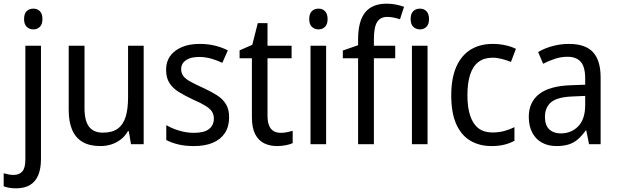

<svg xmlns="http://www.w3.org/2000/svg" viewBox="-60 -785 3364 1045"><path d="M27 240Q6 240 -10.5 237Q-27 234 -40 229V158Q-27 162 -13.5 164.5Q0 167 15 167Q44 167 61 148.5Q78 130 78 83V-536H163V81Q163 132 148.5 167.5Q134 203 104 221.5Q74 240 27 240ZM71 -681Q71 -710 85 -724Q99 -738 122 -738Q143 -738 157 -724Q171 -710 171 -681Q171 -653 157 -639Q143 -625 122 -625Q100 -625 85.5 -639Q71 -653 71 -681Z M722 -536V0H653L641 -71H636Q621 -44 597.5 -26Q574 -8 546 1Q518 10 486 10Q428 10 390 -12Q352 -34 333 -77.5Q314 -121 314 -186V-536H400V-195Q400 -128 424.5 -95.5Q449 -63 500 -63Q551 -63 581 -85Q611 -107 624 -149.5Q637 -192 637 -255V-536Z M1187 -147Q1187 -96 1164 -61Q1141 -26 1098.5 -8Q1056 10 996 10Q947 10 910 1Q873 -8 845 -23V-104Q873 -87 913.5 -74.5Q954 -62 996 -62Q1052 -62 1078 -83Q1104 -104 1104 -140Q1104 -161 1094 -177Q1084 -193 1059.5 -208.5Q1035 -224 991 -243Q946 -264 913 -284.5Q880 -305 862 -333.5Q844 -362 844 -405Q844 -471 894.5 -508.5Q945 -546 1027 -546Q1071 -546 1108.5 -537Q1146 -528 1180 -511L1150 -443Q1121 -457 1089 -466Q1057 -475 1023 -475Q977 -475 951.5 -457Q926 -439 926 -409Q926 -387 937.5 -371.5Q949 -356 975 -341.5Q1001 -327 1045 -307Q1089 -287 1121 -266.5Q1153 -246 1170 -217.5Q1187 -189 1187 -147Z M1467 -62Q1485 -62 1502.5 -65.5Q1520 -69 1533 -73V-6Q1518 1 1495 5.5Q1472 10 1448 10Q1409 10 1378 -5Q1347 -20 1329 -54.5Q1311 -89 1311 -148V-468H1244V-511L1313 -541L1343 -659H1396V-536H1527V-468H1396V-153Q1396 -107 1414.5 -84.5Q1433 -62 1467 -62Z M1715 -536V0H1630V-536ZM1674 -738Q1695 -738 1709 -724Q1723 -710 1723 -681Q1723 -653 1709 -639Q1695 -625 1674 -625Q1652 -625 1637.5 -639Q1623 -653 1623 -681Q1623 -710 1637 -724Q1651 -738 1674 -738Z M2091 -468H1975V0H1889V-468H1806V-510L1889 -539V-570Q1889 -670 1927.5 -717.5Q1966 -765 2044 -765Q2072 -765 2096 -760Q2120 -755 2139 -748L2117 -680Q2102 -685 2084 -689Q2066 -693 2048 -693Q2010 -693 1992.5 -665Q1975 -637 1975 -572V-536H2091Z M2267 -536V0H2182V-536ZM2226 -738Q2247 -738 2261 -724Q2275 -710 2275 -681Q2275 -653 2261 -639Q2247 -625 2226 -625Q2204 -625 2189.5 -639Q2175 -653 2175 -681Q2175 -710 2189 -724Q2203 -738 2226 -738Z M2616 10Q2549 10 2499.5 -19.5Q2450 -49 2423 -110Q2396 -171 2396 -265Q2396 -360 2424 -422.5Q2452 -485 2502.5 -515.5Q2553 -546 2621 -546Q2658 -546 2691.5 -538.5Q2725 -531 2748 -519L2721 -448Q2699 -457 2672 -464Q2645 -471 2622 -471Q2575 -471 2544.5 -448Q2514 -425 2499 -379.5Q2484 -334 2484 -266Q2484 -201 2499 -155.5Q2514 -110 2544 -87Q2574 -64 2619 -64Q2655 -64 2684.5 -72Q2714 -80 2740 -93V-19Q2715 -5 2684.5 2.5Q2654 10 2616 10Z M3037 -546Q3126 -546 3167.5 -501Q3209 -456 3209 -364V0H3146L3131 -75H3128Q3108 -47 3086 -27.5Q3064 -8 3035.5 1Q3007 10 2969 10Q2923 10 2889 -9Q2855 -28 2836.5 -64Q2818 -100 2818 -149Q2818 -229 2874.5 -273Q2931 -317 3045 -321L3125 -324V-357Q3125 -422 3100.5 -449Q3076 -476 3029 -476Q2994 -476 2960.5 -465Q2927 -454 2896 -438L2869 -502Q2903 -522 2946.5 -534Q2990 -546 3037 -546ZM3057 -260Q2974 -257 2940 -229Q2906 -201 2906 -149Q2906 -103 2929.5 -81Q2953 -59 2992 -59Q3050 -59 3087.5 -98Q3125 -137 3125 -213V-263Z"/></svg>

Font: Noto Sans Khmer SemiCondensed
Style: Regular
Weight: 400
Width: 4
Designer: Danh Hong and the Monotype Design Team
Foundry: Monotype Imaging Inc.
Version: Version 2.004